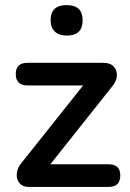

<svg xmlns="http://www.w3.org/2000/svg" viewBox="-20 -735 512 755"><path d="M242 -595Q212 -595 195.5 -611Q179 -627 179 -655Q179 -715 242 -715Q305 -715 305 -655Q305 -595 242 -595ZM93 0Q69 0 56.5 -15Q44 -30 46 -52.5Q48 -75 65 -95L307 -399H88Q42 -399 42 -444Q42 -488 88 -488H386Q414 -488 427.5 -473Q441 -458 439.5 -436.5Q438 -415 421 -395L178 -89H407Q453 -89 453 -45Q453 0 407 0Z"/></svg>

Font: Chiron GoRound TC M
Style: Regular
Weight: 500
Designer: Ryoko NISHIZUKA 西塚涼子 (kana, bopomofo & ideographs); Paul D. Hunt (Latin, Greek & Cyrillic); Sandoll Communications 산돌커뮤니
Foundry: Adobe
Version: Version 1.000;hotconv 1.1.1;makeotfexe 2.6.0